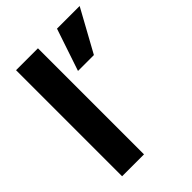

<svg xmlns="http://www.w3.org/2000/svg" viewBox="-207 -807 905 905"><g transform="rotate(-45 245.5 -354.5)"><path d="M211 0H65V-707H211ZM375 -498H269L340 -709H491Z"/></g></svg>

Font: Hind Siliguri
Style: Bold
Weight: 700
Designer: Jyotish Sonowal
Foundry: Indian Type Foundry
Version: Version 1.001;PS 1.0;hotconv 1.0.86;makeotf.lib2.5.63406; tt